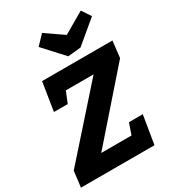

<svg xmlns="http://www.w3.org/2000/svg" viewBox="-235 -1093 1093 1215"><g transform="rotate(-30 311.0 -485.5)"><path d="M-8 0 6 -116 431 -594 446 -581H182L224 -599L184 -500H83L116 -707H630L616 -586L190 -100L187 -126H464L426 -103L462 -207H563L529 0ZM551 -971 595 -905 432 -769 338 -760 205 -905 268 -971 451 -845 337 -847Z"/></g></svg>

Font: Bitter Thin ExtraBold
Style: Italic
Weight: 800
Italic angle: -9°
Version: Version 2.002